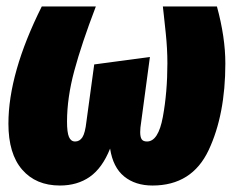

<svg xmlns="http://www.w3.org/2000/svg" viewBox="-20 -554 726 593"><path d="M6 -172Q6 -328 109 -534H276Q232 -419 209.5 -335.5Q187 -252 187 -178Q187 -145 193 -131Q199 -117 212 -117Q226 -117 234.5 -130Q243 -143 247 -179L271 -355L443 -378L416 -177Q413 -159 413 -146Q413 -131 417.5 -124Q422 -117 434 -117Q469 -117 483 -193Q497 -269 497 -359Q497 -403 492 -451Q487 -499 486 -507L483 -534H650Q676 -439 676 -358Q676 -200 624.5 -90.5Q573 19 451 19Q398 19 363.5 -9Q329 -37 320 -95Q296 -35 257.5 -8Q219 19 165 19Q91 19 48.5 -30Q6 -79 6 -172Z"/></svg>

Font: Fira Sans Condensed Black
Style: Italic
Weight: 900
Width: 3
Italic angle: -8°
Designer: Carrois Corporate & Edenspiekermann AG
Foundry: Carrois Corporate GbR & Edenspiekermann AG
Version: Version 4.203